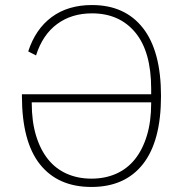

<svg xmlns="http://www.w3.org/2000/svg" viewBox="-20 -730 726 762"><path d="M67 -356H580V-377Q580 -525 517 -601Q454 -677 345 -677Q264 -677 206.5 -634.5Q149 -592 123 -510L92 -526Q121 -615 185.5 -662.5Q250 -710 345 -710Q476 -710 547.5 -618.5Q619 -527 619 -349Q619 -170 547.5 -79Q476 12 343 12Q210 12 138.5 -78Q67 -168 67 -349ZM343 -21Q397 -21 441 -40.5Q485 -60 515.5 -98Q546 -136 563 -192Q580 -248 580 -321V-324H106V-321Q106 -248 123 -192Q140 -136 170.5 -98Q201 -60 245 -40.5Q289 -21 343 -21Z"/></svg>

Font: IBM Plex Sans ExtLt
Style: Regular
Weight: 200
Designer: Mike Abbink, Paul van der Laan, Pieter van Rosmalen
Foundry: Bold Monday
Version: Version 3.005